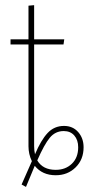

<svg xmlns="http://www.w3.org/2000/svg" viewBox="-20 -672 345 747"><path d="M229 -182.1Q263.2 -182.1 284.2 -158.2Q305.2 -134.3 305.2 -99.1Q305.2 -51.3 274.2 -20.8Q243.2 9.8 196.8 9.8Q144.5 9.8 115.2 -26.9L81.1 55.2L64 45.9L104 -44.9Q90.8 -72.3 90.8 -103V-499H21V-519H90.8V-649.9L112.8 -651.9V-519H230L227.1 -499H112.8V-103Q112.8 -86.9 116.2 -71.8Q139.2 -126.5 165 -154.3Q190.9 -182.1 229 -182.1ZM196.8 -11.2Q234.9 -11.2 259.5 -34.9Q284.2 -58.6 284.2 -99.1Q284.2 -127.4 269 -144.8Q253.9 -162.1 228 -162.1Q195.3 -162.1 173.8 -136.2Q152.3 -110.4 125 -47.9Q146.5 -11.2 196.8 -11.2Z"/></svg>

Font: Fira Sans Compressed Thin
Style: Regular
Weight: 100
Width: 1
Designer: Carrois Corporate & Edenspiekermann AG
Foundry: Carrois Corporate GbR & Edenspiekermann AG
Version: Version 4.203;PS 004.203;hotconv 1.0.88;makeotf.lib2.5.64775